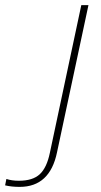

<svg xmlns="http://www.w3.org/2000/svg" viewBox="-177 -500 394 751"><path d="M-157 225 -152 200Q-131 207 -103 207Q-49 207 -21.5 181.5Q6 156 18 98L141 -480H169L46 96Q18 231 -100 231Q-132 231 -157 225Z"/></svg>

Font: Prompt Thin
Style: Italic
Weight: 250
Italic angle: -12°
Designer: Katatrad Team
Foundry: CadsonDemak
Version: Version 1.001